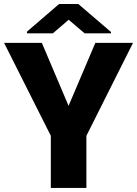

<svg xmlns="http://www.w3.org/2000/svg" viewBox="-22 -921 672 941"><path d="M-2 -710.9 227.1 -255.4V0H401.4V-255.4L629.9 -710.9H445.3L314 -402.3L183.1 -710.9ZM267.6 -901.4 110.4 -766.1V-757.8H237.3L314.5 -824.2L392.6 -757.8H522V-764.2L361.8 -901.4Z"/></svg>

Font: Vazirmatn Black
Style: Regular
Weight: 900
Designer: Saber Rastikerdar
Foundry: Saber Rastikerdar
Version: Version 33.003